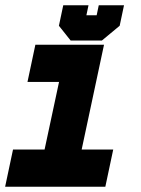

<svg xmlns="http://www.w3.org/2000/svg" viewBox="-20 -710 536 730"><path d="M-0.5 0 29.5 -141.5H149.5L204.5 -398.5H84.5L114.5 -540H375.5L290.5 -141.5H410.5L380.5 0ZM77.5 -71H333H202.5L287.5 -469.5H162.5H287.5L202.5 -71H77.5ZM248.5 -556 204 -612 220.5 -690H316.5L308.5 -652H347.5L355.5 -690H451.5L435 -612L367.5 -556ZM283.5 -600H351.5L392.5 -636L395 -649L392.5 -636L351.5 -600H283.5L258.5 -636L261 -649L258.5 -636Z"/></svg>

Font: Tourney Black
Style: Italic
Weight: 900
Italic angle: -12°
Version: Version 1.015